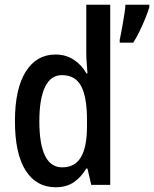

<svg xmlns="http://www.w3.org/2000/svg" viewBox="-20 -780 650 810"><path d="M215 10Q133 10 88 -61Q43 -132 43 -269Q43 -405 88.5 -477.5Q134 -550 214 -550Q257 -550 290.5 -528.5Q324 -507 345 -470H349Q348 -491 346 -512.5Q344 -534 344 -555V-760H445V0H365L349 -69H344Q322 -32 291 -11Q260 10 215 10ZM243 -74Q296 -74 321.5 -117Q347 -160 347 -247V-273Q347 -370 322.5 -416.5Q298 -463 241 -463Q194 -463 170 -413Q146 -363 146 -269Q146 -172 170 -123Q194 -74 243 -74ZM610 -750Q604 -729 592.5 -701Q581 -673 568 -646.5Q555 -620 542 -600H485V-612Q487 -622 491 -641Q495 -660 498.5 -682.5Q502 -705 505.5 -726Q509 -747 509 -760H610Z"/></svg>

Font: Noto Sans Bengali Condensed Medium
Style: Regular
Weight: 500
Width: 3
Designer: Jelle Bosma - Monotype Design Team
Foundry: Monotype Imaging Inc.
Version: Version 2.003